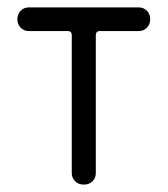

<svg xmlns="http://www.w3.org/2000/svg" viewBox="-20 -499 453 519"><path d="M207 0Q192 0 183 -9Q174 -18 174 -31V-405Q174 -409 171.5 -412Q169 -415 164 -415H58Q45 -415 36 -424Q27 -433 27 -447Q27 -461 36 -470Q45 -479 58 -479H355Q368 -479 377 -470Q386 -461 386 -447Q386 -433 377 -424Q368 -415 355 -415H248Q244 -415 241.5 -412Q239 -409 239 -405V-31Q239 -18 230 -9Q221 0 207 0Z"/></svg>

Font: Gardens CM
Style: Regular
Weight: 400
Designer: Created by: Aleksander Shevchuk, 2010. Modifed by: Daren Olsen, 2020.
Foundry: High-Logic / FontCreator v.13.0.0 build 2663 (64-bit)
Version: Version 3.003 Ukrainian, initial release